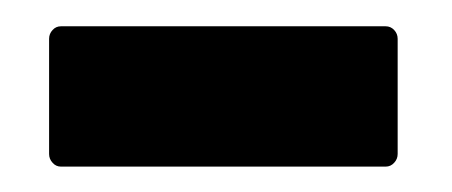

<svg xmlns="http://www.w3.org/2000/svg" viewBox="-20 -328 351 149"><path d="M18.1 -297.9Q18.1 -301.8 20.8 -304.7Q23.4 -307.6 27.3 -307.6H279.3Q283.2 -307.6 285.9 -304.7Q288.6 -301.8 288.6 -297.9V-208.5Q288.6 -204.6 285.9 -201.7Q283.2 -198.7 279.3 -198.7H27.3Q23.4 -198.7 20.8 -201.7Q18.1 -204.6 18.1 -208.5Z"/></svg>

Font: Pyidaungsu ZawDecode
Style: Bold
Weight: 700
Designer: Sun Tun
Foundry: Your Own Font Foundry
Version: Version 2.50